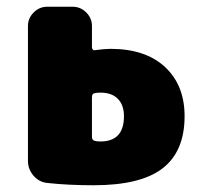

<svg xmlns="http://www.w3.org/2000/svg" viewBox="-20 -540 596 570"><path d="M278 -120Q348 -120 348 -195Q348 -228 330 -246.5Q312 -265 278 -265Q266 -265 260 -263Q253 -262 253 -251V-134Q253 -124 261 -122Q267 -120 278 -120ZM308 -395Q412 -395 470 -341Q528 -287 528 -195Q528 -91 463 -40.5Q398 10 258 10Q182 10 119 3Q95 0 79 -19Q63 -38 63 -62V-463Q63 -486 80 -503Q97 -520 120 -520H196Q219 -520 236 -503Q253 -486 253 -463V-399Q253 -396 255.5 -393Q258 -390 261 -391Q291 -395 308 -395Z"/></svg>

Font: Rounded Mplus 1c Black
Style: Regular
Weight: 900
Version: Version 1.059.20150529